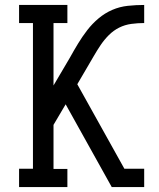

<svg xmlns="http://www.w3.org/2000/svg" viewBox="-20 -755 640 775"><path d="M431 0 245 -334 196 -251V-73H252V0H57V-74H113V-662H57V-735H252V-662H196V-410L262 -522Q278 -551 295 -579Q312 -607 332 -633Q352 -659 377.5 -680.5Q403 -702 433 -715Q463 -728 496 -731.5Q529 -735 562 -735V-662Q536 -662 510 -658.5Q484 -655 461 -643.5Q438 -632 419.5 -613.5Q401 -595 386.5 -573.5Q372 -552 359 -529.5Q346 -507 333 -485L292 -415L482 -74H562V0Z"/></svg>

Font: Iosevka Plex Etoile
Style: Regular
Weight: 400
Designer: Belleve Invis
Foundry: Belleve Invis
Version: Version 25.1.1; ttfautohint (v1.8.4)